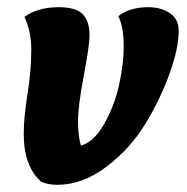

<svg xmlns="http://www.w3.org/2000/svg" viewBox="-20 -504 519 534"><path d="M67 -366Q67 -417 48 -457Q85 -484 143 -484Q191 -484 210 -464.5Q229 -445 229 -406Q229 -377 213 -293.5Q197 -210 197 -165Q197 -127 205 -99Q241 -109 269.5 -159Q298 -209 311 -267Q324 -325 324 -375Q324 -430 309 -459Q341 -484 392 -484Q428 -484 452.5 -467.5Q477 -451 477 -418Q477 -370 451.5 -299Q426 -228 383.5 -158.5Q341 -89 275 -39.5Q209 10 139 10Q115 10 95 2Q46 -41 46 -132Q46 -177 56.5 -242.5Q67 -308 67 -366Z"/></svg>

Font: Overlock Black
Style: Italic
Weight: 900
Designer: Dario Muhafara
Foundry: Dario Manuel Muhafara
Version: Version 1.002